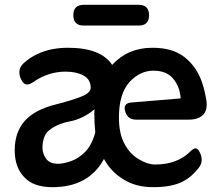

<svg xmlns="http://www.w3.org/2000/svg" viewBox="-20 -765 921 796"><path d="M615 11Q542 11 491 -22Q440 -53 411 -106Q348 11 197 11Q118 11 80 -31Q41 -72 41 -142Q41 -216 82 -263Q124 -311 215 -333Q268 -346 313 -363Q356 -379 356 -401Q356 -436 326 -452Q297 -468 252 -468Q179 -468 117 -424Q100 -413 88.5 -415Q77 -417 68 -435Q59 -453 60.5 -470Q62 -487 76 -501Q101 -525 135 -541Q190 -567 262 -567Q398 -567 445 -496Q510 -567 612 -567Q696 -567 745 -528Q796 -488 818 -422Q830 -386 836 -346Q841 -308 821.5 -288.5Q802 -269 763 -269H544Q509 -269 499 -303Q489 -337 524 -340L729 -357Q726 -405 698 -439Q670 -472 616 -472Q560 -472 516 -424Q473 -375 473 -277Q473 -211 497 -167Q521 -124 557 -104Q592 -83 623 -83Q715 -83 769 -137Q783 -151 792 -150Q801 -149 809 -132Q826 -96 803 -68Q774 -31 739 -13Q693 11 615 11ZM220 -86Q243 -86 274.5 -97Q306 -108 333.5 -136Q361 -164 375 -216Q371 -254 371 -296L372 -312Q324 -272 268.5 -261.5Q213 -251 178 -220Q156 -196 156 -151Q157 -126 172 -106Q187 -86 220 -86ZM327 -659Q284 -659 284 -702Q284 -745 327 -745H555Q598 -745 598 -702Q598 -659 555 -659Z"/></svg>

Font: MaokenZhuyuanTi
Style: Regular
Weight: 400
Designer: Fontworks Inc & LongZhuTi team: ZERO子、时光羊、荆南、频凡、刘鹏、Little White Dog、帆影Magmeta、奈白不弍、白日月球、ChaoTawei、雨三（排名不分先后）
Version: Version 1.000; 20230222